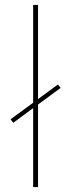

<svg xmlns="http://www.w3.org/2000/svg" viewBox="-20 -762 290 782"><path d="M115 0V-742H135V0ZM34 -262 23 -276 216 -418 227 -404Z"/></svg>

Font: Montserrat Thin Thin
Style: Regular
Weight: 250
Version: Version 9.000